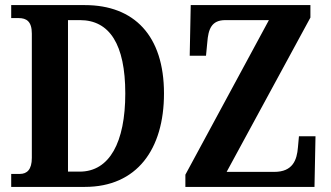

<svg xmlns="http://www.w3.org/2000/svg" viewBox="-20 -734 1298 754"><path d="M24 0H313C518 0 624 -148 624 -367C624 -594 507 -714 313 -714H24V-663H53C84 -663 105 -650 105 -602V-114C105 -68 86 -51 58 -51H24ZM708 0H1215L1219 -199H1154L1150 -155C1146 -106 1130 -59 1057 -59H870L1199 -665V-714H729L725 -515H789L794 -567C798 -619 810 -655 865 -655H1036L708 -48ZM293 -60H247V-655H294C410 -655 472 -560 472 -367C472 -175 410 -60 293 -60Z"/></svg>

Font: Noto Serif Condensed
Style: Bold
Weight: 700
Width: 3
Designer: Monotype Design Team
Foundry: Monotype Imaging Inc.
Version: Version 2.015